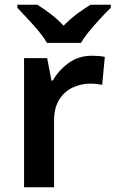

<svg xmlns="http://www.w3.org/2000/svg" viewBox="-20 -786 485 806"><path d="M365 -552Q378 -552 393.5 -551Q409 -550 420 -547L409 -430Q399 -432 385 -433.5Q371 -435 360 -435Q320 -435 285 -418.5Q250 -402 228.5 -367.5Q207 -333 207 -281V0H81V-542H178L196 -448H202Q226 -491 268 -521.5Q310 -552 365 -552ZM177 -606Q164 -629 141.5 -656Q119 -683 95 -708.5Q71 -734 53 -753V-766H137Q164 -749 193 -727Q222 -705 247 -678Q273 -705 303 -727.5Q333 -750 360 -766H445V-753Q426 -735 402 -709Q378 -683 355.5 -656Q333 -629 320 -606Z"/></svg>

Font: Noto Sans Gujarati UI SemiBold
Style: Regular
Weight: 600
Designer: Jelle Bosma - Monotype Design Team, Universal Thirst
Foundry: Monotype Imaging Inc.
Version: Version 2.106; ttfautohint (v1.8.4.7-5d5b)